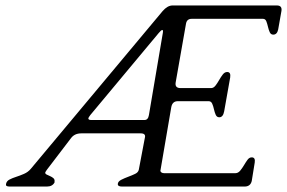

<svg xmlns="http://www.w3.org/2000/svg" viewBox="-20 -684 1052 704"><path d="M903 -20Q898 0 877 0H427Q411 0 412 -10Q413 -19 425 -25Q437 -31 450.5 -36Q464 -41 475.5 -46.5Q487 -52 489 -62L511 -178Q516 -195 496 -195H278Q253 -195 240 -177L153 -63Q150 -59 148.5 -56.5Q147 -54 146 -52Q145 -47 151 -44Q157 -41 164 -38Q171 -35 176 -30.5Q181 -26 180 -19V-15Q172 0 152 0H15Q0 0 2 -9Q4 -20 14.5 -25.5Q25 -31 39 -35.5Q53 -40 68 -46.5Q83 -53 93 -65L576 -643Q594 -664 613 -664H995Q1015 -664 1012 -644L1000 -576Q996 -557 982 -557Q973 -557 969 -566Q965 -575 962.5 -586Q960 -597 956.5 -606Q953 -615 944 -615H683Q665 -615 662 -597L624 -381Q621 -361 642 -361H754Q763 -361 770 -370Q777 -379 783.5 -390.5Q790 -402 797 -411Q804 -420 813 -420Q827 -420 824 -400L802 -276Q798 -254 784 -254Q775 -254 771 -263Q767 -272 764.5 -283.5Q762 -295 758 -304Q754 -313 745 -313H632Q612 -313 608 -291L569 -63L568 -57Q571 -49 582 -49H843Q853 -49 860.5 -58Q868 -67 874.5 -78Q881 -89 887.5 -98Q894 -107 903 -107Q917 -107 914 -88ZM577 -563Q579 -574 575 -574Q571 -574 562 -563L311 -262Q308 -258 306.5 -255.5Q305 -253 304 -251Q303 -244 314 -244H510Q523 -244 526 -262Z"/></svg>

Font: Jura
Style: Italic
Weight: 400
Designer: Ed Merritt
Foundry: Ten by Twenty
Version: Version 1.007